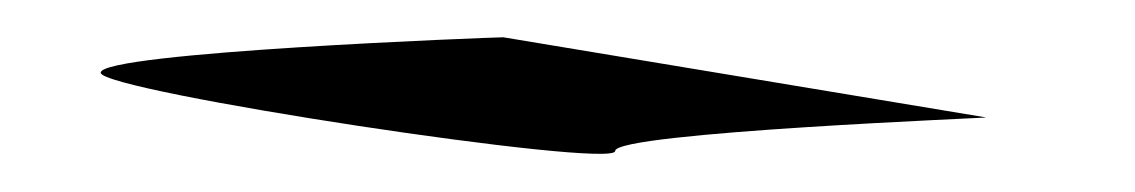

<svg xmlns="http://www.w3.org/2000/svg" viewBox="-20 17 609 103"><path d="M34 56C34 66 310 108 310 98C310 88 516 80 509 80L250 37C245 37 34 45 34 56Z"/></svg>

Font: Ampere
Style: SCSuCnd
Weight: 400
Version: Version 1